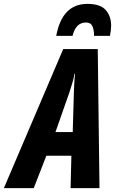

<svg xmlns="http://www.w3.org/2000/svg" viewBox="-81 -970 593 990"><path d="M293 -785Q310 -854 362 -854Q387 -854 395.5 -835Q404 -816 404 -785H486Q492 -817 492 -838Q492 -887 464 -918.5Q436 -950 370 -950Q239 -950 209 -785ZM278 -497Q286 -522 292.5 -544Q299 -566 303 -589H306Q303 -564 302 -541.5Q301 -519 300 -495L294 -289H205ZM93 0 158 -167H287L283 0H432L423 -717H245L-61 0Z"/></svg>

Font: Noto Sans UI Condensed ExtraBold
Style: Italic
Weight: 800
Width: 3
Designer: Monotype Design Team
Foundry: Monotype Imaging Inc.
Version: 1.001